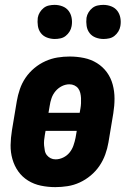

<svg xmlns="http://www.w3.org/2000/svg" viewBox="-20 -760 540 788"><path d="M207 8Q177 8 148 2Q119 -4 95 -19Q71 -34 55 -56.5Q39 -79 31 -107Q23 -135 23.5 -164.5Q24 -194 29 -225L49 -345Q53 -369 61.5 -394Q70 -419 85 -441Q100 -463 121 -480.5Q142 -498 166.5 -509Q191 -520 216 -524Q241 -528 266 -528Q296 -528 325 -522Q354 -516 378 -501Q402 -486 418.5 -463.5Q435 -441 442.5 -413Q450 -385 450 -355.5Q450 -326 445 -295L425 -175Q421 -151 412 -126Q403 -101 388 -79Q373 -57 352 -39.5Q331 -22 307 -11Q283 0 257.5 4Q232 8 207 8ZM307 -297 310 -314Q312 -325 312.5 -336Q313 -347 312.5 -357.5Q312 -368 309.5 -378.5Q307 -389 301 -397Q295 -405 285.5 -409.5Q276 -414 265 -414Q249 -414 234 -406.5Q219 -399 208 -386Q197 -373 191.5 -357Q186 -341 184 -326L179 -297ZM208 -106Q224 -106 239.5 -113.5Q255 -121 265.5 -134Q276 -147 281.5 -163Q287 -179 290 -194L295 -223H167L164 -206Q162 -195 161 -184Q160 -173 161 -162.5Q162 -152 164 -141.5Q166 -131 172.5 -123Q179 -115 188 -110.5Q197 -106 208 -106ZM405 -600Q388 -600 372.5 -606Q357 -612 347.5 -624.5Q338 -637 335.5 -653.5Q333 -670 335 -687Q337 -699 343.5 -709.5Q350 -720 359.5 -727.5Q369 -735 381 -737.5Q393 -740 404 -740Q421 -740 436.5 -734Q452 -728 461.5 -715.5Q471 -703 474 -686.5Q477 -670 474 -653Q472 -641 465.5 -630.5Q459 -620 449.5 -612.5Q440 -605 428 -602.5Q416 -600 405 -600ZM205 -600Q188 -600 172.5 -606Q157 -612 147.5 -624.5Q138 -637 135.5 -653.5Q133 -670 135 -687Q137 -699 143.5 -709.5Q150 -720 159.5 -727.5Q169 -735 181 -737.5Q193 -740 204 -740Q221 -740 236.5 -734Q252 -728 261.5 -715.5Q271 -703 274 -686.5Q277 -670 274 -653Q272 -641 265.5 -630.5Q259 -620 249.5 -612.5Q240 -605 228 -602.5Q216 -600 205 -600Z"/></svg>

Font: Iosevka SS18 Heavy
Style: Italic
Weight: 900
Italic angle: -9°
Monospace: yes
Designer: Belleve Invis
Foundry: Belleve Invis
Version: Version 25.1.1; ttfautohint (v1.8.4)